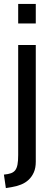

<svg xmlns="http://www.w3.org/2000/svg" viewBox="-32 -720 264 982"><path d="M28 237 -2 242 -12 173Q10 171 24 166Q38 161 46 150.5Q54 140 57.5 121.5Q61 103 61 73V-490H151V107Q151 139 141 161.5Q131 184 114.5 199.5Q98 215 75.5 224Q53 233 28 237ZM151 -600H61V-700H151Z"/></svg>

Font: Cabin
Style: Regular
Weight: 400
Designer: Pablo Impallari
Foundry: Pablo Impallari
Version: Version 1.007